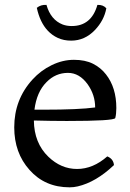

<svg xmlns="http://www.w3.org/2000/svg" viewBox="-20 -760 540 797"><path d="M425.3 -110.8Q450.7 -100.6 453.1 -74.7Q378.4 -3.9 302.7 13.7Q286.1 17.6 269 17.6Q166.5 17.6 102.5 -54.7Q39.1 -125.5 39.1 -231.4Q39.1 -346.7 114.7 -429.7Q149.4 -467.8 194.8 -489.7Q240.2 -511.7 286.9 -511.7Q333.5 -511.7 366 -495.4Q398.4 -479 419.9 -451.2Q462.9 -396.5 462.9 -311.5Q462.9 -287.6 458.5 -270Q453.1 -257.8 257.8 -257.8Q192.9 -257.8 120.6 -259.8Q121.6 -166.5 180.7 -109.4Q233.4 -58.6 299.8 -58.6Q366.2 -58.6 425.3 -110.8ZM161.1 -304.7Q307.6 -304.7 375 -314Q375 -366.2 343.8 -410.2Q309.6 -457.5 262.2 -457.5Q210.4 -457.5 172.9 -418.9Q132.3 -378.4 123 -304.7ZM275.4 -591.3Q244.6 -591.3 220.2 -602.5Q195.8 -613.8 178.2 -632.8Q146 -667 132.8 -727.5Q149.4 -741.2 172.9 -739.7Q190.4 -677.7 240.2 -658.2Q257.3 -651.9 277.8 -651.9Q359.4 -651.9 384.3 -739.7Q408.2 -740.7 421.4 -725.6Q412.1 -675.3 374 -635.3Q332 -591.3 275.4 -591.3Z"/></svg>

Font: Trykker
Style: Regular
Weight: 400
Designer: Magnus Gaarde
Foundry: Magnus Gaarde
Version: Version 1.001